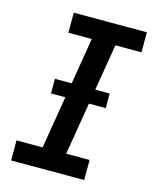

<svg xmlns="http://www.w3.org/2000/svg" viewBox="-111 -812 722 888"><g transform="rotate(15 250.0 -367.5)"><path d="M28 0V-96H153L243 -639H131V-735H481V-639H356L266 -96H378V0ZM126 -347V-417H388V-347Z"/></g></svg>

Font: Iosevka Gothic
Style: Bold Italic
Weight: 700
Italic angle: -9°
Monospace: yes
Designer: Belleve Invis
Foundry: Belleve Invis
Version: Version 15.5.1; ttfautohint (v1.8.4)